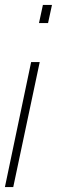

<svg xmlns="http://www.w3.org/2000/svg" viewBox="-20 -763 232 783"><path d="M139 -669 155 -743H192L176 -669ZM0 0 107 -510H142L34 0Z"/></svg>

Font: Saira Ultra Condensed Thin
Style: Italic
Weight: 100
Width: 1
Italic angle: -12°
Designer: Hector Gatti with collaboration of the Omnibus-Type team
Foundry: Omnibus-Type
Version: Version 1.001; ttfautohint (v1.8)